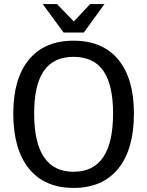

<svg xmlns="http://www.w3.org/2000/svg" viewBox="-20 -909 720 939"><path d="M45 -354Q45 -525 121.5 -617.5Q198 -710 340 -710Q482 -710 558.5 -617.5Q635 -525 635 -354Q635 -179 558.5 -84.5Q482 10 340 10Q198 10 121.5 -84.5Q45 -179 45 -354ZM533 -354Q533 -494 485.5 -562.5Q438 -631 340 -631Q242 -631 194.5 -562.5Q147 -494 147 -354Q147 -69 340 -69Q533 -69 533 -354ZM189 -889H259L341 -804L421 -889H491L390 -750H291Z"/></svg>

Font: Krub Medium
Style: Regular
Weight: 500
Designer: Ekaluck Peanpanawate
Foundry: Cadson Demak Co.,Ltd.
Version: Version 1.000; ttfautohint (v1.6)